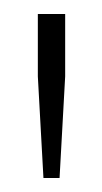

<svg xmlns="http://www.w3.org/2000/svg" viewBox="-20 -708 146 274"><path d="M42 -454 34 -599V-688H73V-599L65 -454Z"/></svg>

Font: Saira Ultra Condensed Thin
Style: Regular
Weight: 100
Width: 1
Designer: Hector Gatti with collaboration of the Omnibus-Type team
Foundry: Omnibus-Type
Version: Version 1.001; ttfautohint (v1.8)